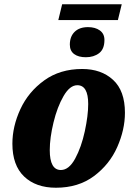

<svg xmlns="http://www.w3.org/2000/svg" viewBox="-20 -869 634 899"><path d="M38 -196Q38 -277 75.5 -358Q113 -439 187 -492.5Q261 -546 365 -546Q454 -546 509.5 -495Q565 -444 565 -341Q565 -262 529 -180.5Q493 -99 420 -44.5Q347 10 242 10Q148 10 93 -42.5Q38 -95 38 -196ZM393 -382Q393 -470 342 -470Q307 -470 277.5 -419Q248 -368 230.5 -295.5Q213 -223 213 -166Q213 -73 265 -73Q303 -73 332 -126.5Q361 -180 377 -254Q393 -328 393 -382ZM271 -849H550L532 -775H253ZM307 -660Q307 -698 329.5 -720Q352 -742 392 -742Q426 -742 447.5 -726.5Q469 -711 469 -682Q469 -639 444 -620Q419 -601 382 -601Q347 -601 327 -616Q307 -631 307 -660Z"/></svg>

Font: Noto Serif NarrowBlack
Style: Italic
Weight: 900
Width: 4
Italic angle: -12°
Designer: Monotype Design Team
Foundry: Monotype Imaging Inc.
Version: Version 1.001